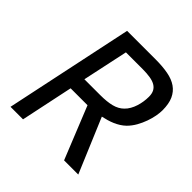

<svg xmlns="http://www.w3.org/2000/svg" viewBox="-181 -815 953 953"><g transform="rotate(45 296.0 -338.0)"><path d="M409.2 0 297.9 -275.9H179.2L121.1 0H33.2L175.8 -675.8H376Q424.8 -675.8 462.9 -668.7Q501 -661.6 526.6 -643.8Q552.2 -626 565.7 -596.2Q579.1 -566.4 579.1 -521Q579.1 -503.9 575 -481Q570.8 -458 562 -433.1Q553.2 -408.2 539.6 -384Q525.9 -359.9 506.8 -340.8Q495.1 -329.6 481.2 -320.8Q467.3 -312 451.9 -305.4Q436.5 -298.8 420.4 -294.2Q404.3 -289.6 388.2 -286.1L508.8 0ZM307.1 -356Q354.5 -356 386.5 -364.3Q418.5 -372.6 439 -393.1Q450.7 -404.3 459.2 -419.4Q467.8 -434.6 473.1 -451.4Q478.5 -468.3 481.2 -486.1Q483.9 -503.9 483.9 -521Q483.9 -542.5 476.6 -556.9Q469.2 -571.3 454.3 -580.1Q439.5 -588.9 416.7 -592.5Q394 -596.2 363.8 -596.2H247.1L195.8 -356Z"/></g></svg>

Font: Clear Sans
Style: Italic
Weight: 400
Italic angle: -12°
Foundry: Intel Corporation
Version: Version 1.00